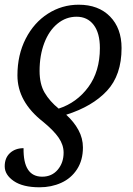

<svg xmlns="http://www.w3.org/2000/svg" viewBox="-21 -566 565 815"><path d="M495 -362Q495 -247 433 -180.5Q371 -114 260 -79Q293 -49 312 -14Q331 21 331 60Q331 114 306 152.5Q281 191 239 210Q197 229 147 229Q76 229 37.5 202.5Q-1 176 -1 140Q-1 104 21.5 83.5Q44 63 79 63Q77 184 158 184Q199 184 224 154.5Q249 125 249 82Q249 49 228 18.5Q207 -12 162 -49Q53 -134 53 -246Q53 -333 88 -401.5Q123 -470 182.5 -508Q242 -546 313 -546Q397 -546 446 -496Q495 -446 495 -362ZM147 -265Q147 -209 168.5 -172.5Q190 -136 228 -105Q305 -130 354 -196.5Q403 -263 403 -362Q403 -426 376.5 -460.5Q350 -495 304 -495Q259 -495 223 -465.5Q187 -436 167 -383.5Q147 -331 147 -265Z"/></svg>

Font: Noto Serif Narrow
Style: Italic
Weight: 400
Width: 4
Italic angle: -12°
Designer: Monotype Design Team
Foundry: Monotype Imaging Inc.
Version: Version 1.001